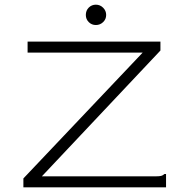

<svg xmlns="http://www.w3.org/2000/svg" viewBox="-20 -801 790 821"><path d="M80 -38 590 -576H98V-623H666V-585L159 -47H646Q662 -47 669.5 -49Q677 -51 683 -57H690V0H80ZM390 -694Q372 -694 359.5 -706.5Q347 -719 347 -737Q347 -756 359.5 -768.5Q372 -781 390 -781Q408 -781 421 -768Q434 -755 434 -737Q434 -719 421 -706.5Q408 -694 390 -694Z"/></svg>

Font: Inconsolata ExtraExpanded Light
Style: Regular
Weight: 300
Width: 8
Monospace: yes
Designer: Raph Levien, Cyreal, Brenton Simpson
Foundry: Raph Levien, Cyreal, Google
Version: Version 3.001; ttfautohint (v1.8.2.53-6de2)